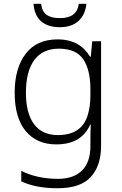

<svg xmlns="http://www.w3.org/2000/svg" viewBox="-20 -749 639 1009"><path d="M394 -729C387.7 -676.8 352.5 -653.8 295.4 -653.8C233.4 -653.8 201.7 -675.8 196.3 -729H156.2C161.6 -651.4 207 -606 294.4 -606C378.4 -606 426.3 -652.8 434.1 -729ZM283.2 -542C209.5 -542 153.8 -517.1 115.2 -466.8C76.7 -416.5 57.1 -348.1 57.1 -262.2C57.1 -173.8 76.7 -106.4 115.2 -60.1C153.8 -13.7 207 9.8 275.9 9.8C364.3 9.8 423.3 -24.9 454.1 -94.2H457C455.6 -68.8 455.1 -39.1 455.1 -11.2V20C455.1 125.5 399.9 190.9 284.2 190.9C208 190.9 141.1 174.3 91.8 148.9V204.1C141.1 227.1 202.1 240.2 282.2 240.2C362.8 240.2 420.9 220.7 457 181.2C493.2 141.6 511.2 86.9 511.2 17.1V-532.2H464.8L457 -451.2H453.1C419.9 -507.3 365.7 -542 283.2 -542ZM289.1 -493.2C349.6 -493.2 392.6 -474.6 417.5 -437.5C442.4 -400.4 455.1 -348.1 455.1 -280.8V-246.1C455.1 -206.1 449.7 -170.4 439.5 -139.2C418.5 -76.2 371.1 -39.1 283.2 -39.1C175.3 -39.1 116.2 -116.7 116.2 -261.2C116.2 -407.7 173.3 -493.2 289.1 -493.2Z"/></svg>

Font: Noto Reveo Sans
Style: Regular
Weight: 300
Designer: Monotype Design Team
Foundry: Monotype Imaging Inc.
Version: Version 2.007